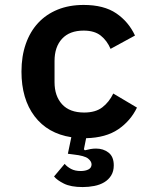

<svg xmlns="http://www.w3.org/2000/svg" viewBox="-20 -548 640 778"><path d="M319 -528Q401 -528 451 -494Q501 -460 527 -404L428 -350Q414 -383 388.5 -403.5Q363 -424 319 -424Q262 -424 231.5 -391Q201 -358 201 -301V-215Q201 -159 231.5 -125.5Q262 -92 321 -92Q367 -92 394.5 -113Q422 -134 439 -169L535 -112Q509 -58 459 -24Q409 10 329 12L320 57L324 61Q335 58 346.5 56Q358 54 369 54Q399 54 420 70.5Q441 87 441 122Q441 146 430.5 163Q420 180 402.5 190.5Q385 201 362 205.5Q339 210 315 210Q267 210 239 196Q211 182 199 167L242 116Q252 128 268 136.5Q284 145 307 145Q326 145 338.5 138.5Q351 132 351 118Q351 106 337 94.5Q323 83 278 78L255 75L269 8Q173 -7 120 -77Q67 -147 67 -258Q67 -320 84.5 -370Q102 -420 134.5 -455Q167 -490 213.5 -509Q260 -528 319 -528Z"/></svg>

Font: IBM Plex Mono SemiBold
Style: Regular
Weight: 600
Monospace: yes
Designer: Mike Abbink, Paul van der Laan, Pieter van Rosmalen
Foundry: Bold Monday
Version: Version 2.3